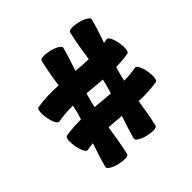

<svg xmlns="http://www.w3.org/2000/svg" viewBox="-166 -777 955 955"><g transform="rotate(-45 311.0 -300.0)"><path d="M91 -138C105 -141 120 -143 134 -144C120 -102 105 -59 94 -15C92 -5 117 11 150 19C184 27 213 26 216 15C229 -38 237 -91 245 -145C274 -143 303 -141 332 -138C318 -98 305 -57 294 -15C292 -5 317 11 350 19C384 27 413 26 416 15C428 -33 435 -82 443 -131C486 -129 528 -131 571 -138C582 -140 585 -169 579 -203C573 -237 560 -263 549 -262C521 -257 493 -254 464 -254C467 -266 469 -278 472 -289C476 -303 480 -317 484 -330C513 -331 542 -333 571 -338C582 -340 585 -369 579 -403C573 -437 560 -463 549 -462C542 -460 534 -459 526 -458C541 -500 555 -542 566 -585C568 -595 543 -611 510 -619C476 -627 447 -626 444 -615C431 -562 423 -508 415 -454C385 -455 356 -457 327 -460C341 -501 355 -543 366 -585C368 -595 343 -611 310 -619C276 -627 247 -626 244 -615C232 -567 224 -518 217 -468C167 -471 118 -470 69 -462C58 -460 55 -431 61 -397C67 -363 80 -337 91 -338C126 -345 161 -347 196 -347C193 -335 191 -323 188 -311C184 -297 180 -283 176 -270C140 -270 105 -268 69 -262C58 -260 55 -231 61 -197C67 -163 80 -137 91 -138ZM272 -289C277 -307 282 -325 287 -342C322 -339 358 -336 393 -333C391 -326 389 -318 388 -311C383 -292 378 -274 372 -256C337 -259 302 -262 267 -265C269 -273 270 -281 272 -289Z"/></g></svg>

Font: Nupuram
Style: Bold
Weight: 700
Designer: Santhosh Thottingal (santhosh.thottingal@gmail.com)
Foundry: SMC
Version: Version 1.000